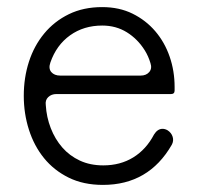

<svg xmlns="http://www.w3.org/2000/svg" viewBox="-20 -510 564 541"><path d="M270 11Q215 11 173.5 -9.5Q132 -30 104 -64.5Q76 -99 61.5 -144.5Q47 -190 47 -240Q47 -291 61.5 -336Q76 -381 104.5 -415.5Q133 -450 174 -470Q215 -490 268 -490Q316 -490 353.5 -471.5Q391 -453 417.5 -422Q444 -391 458 -350.5Q472 -310 472 -265V-255Q472 -245 462 -245H139Q125 -245 116 -236.5Q107 -228 109 -214Q111 -180 123 -149Q135 -118 155.5 -94.5Q176 -71 205 -57.5Q234 -44 271 -44Q319 -44 355.5 -66.5Q392 -89 414 -131Q424 -147 438 -147Q445 -147 452 -143Q463 -136 466.5 -124.5Q470 -113 464 -102Q399 11 270 11ZM150 -297H376Q392 -297 400.5 -307Q409 -317 404 -332Q401 -342 397 -351Q393 -360 388 -368Q368 -400 337.5 -419Q307 -438 268 -438Q216 -438 177.5 -410.5Q139 -383 122 -334Q116 -317 124.5 -307Q133 -297 150 -297Z"/></svg>

Font: Higure Gothic
Style: Regular
Weight: 400
Designer: Yoshimichi Ohira
Foundry: Positype
Version: Version 1.000